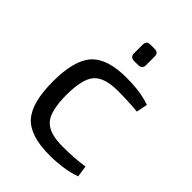

<svg xmlns="http://www.w3.org/2000/svg" viewBox="-204 -786 897 897"><g transform="rotate(45 244.5 -337.5)"><path d="M255 -687H282Q308 -687 308 -662V-605Q308 -579 282 -579H255Q229 -579 229 -605V-662Q229 -687 255 -687ZM285 -499Q381 -499 442 -476L431 -421Q365 -427 300 -427Q212 -427 177.5 -388Q143 -349 143 -244Q143 -138 177.5 -99Q212 -60 300 -60Q380 -60 443 -70L451 -13Q380 12 285 12Q158 12 106 -45.5Q54 -103 54 -244Q54 -384 106.5 -441.5Q159 -499 285 -499Z"/></g></svg>

Font: Exo 2
Style: Regular
Weight: 400
Designer: Natanael Gama
Version: Version 1.001;PS 001.001;hotconv 1.0.70;makeotf.lib2.5.58329